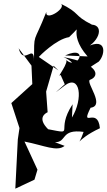

<svg xmlns="http://www.w3.org/2000/svg" viewBox="-20 -841 640 1153"><path d="M310 13C383 14 342 -68 482 -49C448 54 426 1 580 -71C567 -206 459 -63 524 -194C613 -206 497 -342 519 -361C587 -386 563 -462 361 -498C456 -464 456 -349 489 -394C468 -400 523 -441 573 -471C617 -517 624 -637 470 -542C576 -579 609 -688 532 -693C417 -751 467 -760 340 -821C393 -800 251 -707 258 -769C178 -565 186 -657 184 -471C187 -590 122 -440 92 -551L169 -447L174 -336L48 -222L97 -72L87 -4L72 292L187 238L205 178L127 9C248 33 322 72 368 35ZM416 -215C308 -50 440 -32 269 -65C198 -136 258 -163 266 -167L257 -291L302 -446L331 -418L213 -499C217 -504 317 -606 395 -618C498 -713 374 -653 506 -502L371 -508C522 -576 445 -407 373 -486C403 -473 313 -365 344 -391L369 -335C313 -284 288 -266 368 -327C462 -398 481 -248 412 -135Z"/></svg>

Font: Asimov Silicon
Style: Regular
Weight: 400
Designer: Google
Version: Version 2.000980; 2014